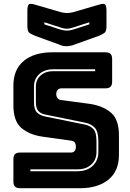

<svg xmlns="http://www.w3.org/2000/svg" viewBox="-20 -997 690 1017"><path d="M403 0H87Q68 0 59.5 -8.5Q51 -17 51 -36V-153Q51 -172 59.5 -180.5Q68 -189 87 -189H356Q369 -189 375.5 -197.5Q382 -206 382 -218Q382 -235 375.5 -243Q369 -251 356 -252L206 -273Q136 -283 93.5 -319Q51 -355 51 -439V-544Q51 -629 106 -674.5Q161 -720 258 -720H538Q557 -720 565.5 -711.5Q574 -703 574 -684V-565Q574 -546 565.5 -537.5Q557 -529 538 -529H305Q292 -529 285 -520.5Q278 -512 278 -499Q278 -486 285 -477Q292 -468 305 -467L454 -447Q524 -437 567 -401Q610 -365 610 -281V-176Q610 -91 554.5 -45.5Q499 0 403 0ZM484 -630H262Q216 -630 188 -604.5Q160 -579 160 -539V-457Q160 -416 176.5 -400.5Q193 -385 219 -380L430 -337Q458 -331 474.5 -313.5Q491 -296 491 -249V-191Q491 -151 463.5 -125.5Q436 -100 390 -100H141V-90H390Q441 -90 471 -118.5Q501 -147 501 -191V-249Q501 -301 481.5 -321Q462 -341 432 -347L221 -390Q198 -394 184 -408Q170 -422 170 -457V-539Q170 -574 195 -597Q220 -620 262 -620H484ZM366 -932 503 -972Q528 -980 536 -974Q544 -968 544 -941V-860Q544 -833 535.5 -825Q527 -817 503 -807L375 -761Q366 -757 355.5 -755Q345 -753 336 -752Q327 -752 319 -753Q311 -754 304 -757L167 -807Q142 -817 133.5 -825Q125 -833 125 -860V-941Q125 -968 133 -974Q141 -980 167 -972L304 -932Q321 -928 335 -928Q349 -928 366 -932ZM215 -879V-868L298 -841Q307 -839 315 -837Q323 -835 334 -835Q345 -835 353 -837Q361 -839 370 -841L453 -868V-879L366 -851Q359 -849 351.5 -847Q344 -845 334 -845Q324 -845 316.5 -847Q309 -849 302 -851Z"/></svg>

Font: Bungee Inline
Style: Regular
Weight: 400
Version: Version 1.000;PS 1.0;hotconv 1.0.72;makeotf.lib2.5.5900